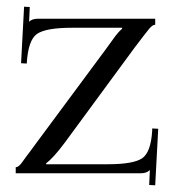

<svg xmlns="http://www.w3.org/2000/svg" viewBox="-20 -518 528 574"><path d="M27 0V-18Q29 -18 31.5 -19Q34 -20 37 -22.5Q40 -25 42.5 -28Q45 -31 49.5 -37.5Q54 -44 58.5 -50Q63 -56 71 -66.5Q79 -77 86 -87L295 -369Q302 -378 313.5 -394.5Q325 -411 332 -419Q339 -427 345 -432V-435H195Q117 -435 90.5 -416.5Q64 -398 60 -328L43 -329L52 -498L69 -497L67 -453Q76 -462 93 -462H444V-444Q436 -444 426 -432Q416 -420 382 -375L174 -92Q139 -45 118 -30V-27H302Q378 -27 404.5 -44.5Q431 -62 435 -127V-134L453 -133L444 36L426 35L428 -9H427Q418 0 401 0Z"/></svg>

Font: Foglihten068fMac
Style: Regular
Weight: 500
Designer: gluk (gluksza@wp.pl)
Foundry: gluk (gluksza@wp.pl)
Version: Version 0.68